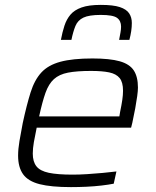

<svg xmlns="http://www.w3.org/2000/svg" viewBox="-20 -757 637 785"><path d="M270 8Q189 8 142 -4Q95 -16 74.5 -44.5Q54 -73 54 -121Q54 -147 59.5 -180Q65 -213 73 -254Q89 -328 105 -379Q121 -430 149 -460.5Q177 -491 227 -504.5Q277 -518 358 -518Q429 -518 469.5 -506.5Q510 -495 527 -469Q544 -443 544 -399Q544 -386 541 -364Q538 -342 533 -314.5Q528 -287 521 -255L516 -235H130Q123 -202 118.5 -176Q114 -150 114 -129Q114 -96 129 -77Q144 -58 179.5 -50.5Q215 -43 277 -43Q304 -43 336 -45Q368 -47 400 -50Q432 -53 456 -56L445 -6Q425 -2 395.5 1.5Q366 5 333.5 6.5Q301 8 270 8ZM140 -281H468L471 -299Q477 -328 480 -348.5Q483 -369 483 -386Q483 -421 469 -438Q455 -455 426.5 -461Q398 -467 352 -467Q294 -467 258 -460Q222 -453 200.5 -433.5Q179 -414 166 -377.5Q153 -341 140 -281ZM229 -594Q235 -626 243.5 -652Q252 -678 268 -697Q284 -716 313.5 -726.5Q343 -737 392 -737Q443 -737 470 -728Q497 -719 508 -702.5Q519 -686 519 -663Q519 -647 516.5 -630Q514 -613 509 -594H467Q470 -610 472.5 -623.5Q475 -637 475 -648Q475 -672 458.5 -684Q442 -696 392 -696Q344 -696 321 -685Q298 -674 288.5 -651Q279 -628 272 -594Z"/></svg>

Font: Saira SemiExpanded Light
Style: Italic
Weight: 300
Width: 6
Italic angle: -12°
Designer: Hector Gatti with collaboration of the Omnibus-Type team
Foundry: Omnibus-Type
Version: Version 1.101